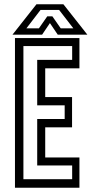

<svg xmlns="http://www.w3.org/2000/svg" viewBox="-20 -878 442 898"><path d="M50 0V-700H351.5V-558.5H191.5V-424H317V-282.5H191.5V-141.5H351.5V0ZM89.5 -40H317.5V-104H154V-321.5H282.5V-385.5H154V-598H317.5V-662.5H89.5ZM150.5 -858H276.5L388.5 -716H250L213.5 -770L177 -716H38.5ZM169.5 -831.5 103.5 -745.5H162L201 -801.5H225L264 -745.5H323L256.5 -831.5Z"/></svg>

Font: Tourney Condensed
Style: Regular
Weight: 400
Width: 3
Designer: Tyler Finck
Foundry: Etcetera Type Co
Version: Version 1.010; ttfautohint (v1.8.3)